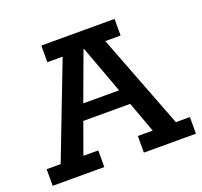

<svg xmlns="http://www.w3.org/2000/svg" viewBox="-105 -704 870 825"><g transform="rotate(-20 329.5 -291.5)"><path d="M2 0V-76H66L232 -507H162V-583H497V-507H427L593 -76H657V0H419V-76H487L425 -245L458 -217H203L231 -245L170 -76H238V0ZM237 -262 220 -288H435L420 -262L330 -506H327Z"/></g></svg>

Font: Rokkitt Medium
Style: Regular
Weight: 500
Version: Version 3.103